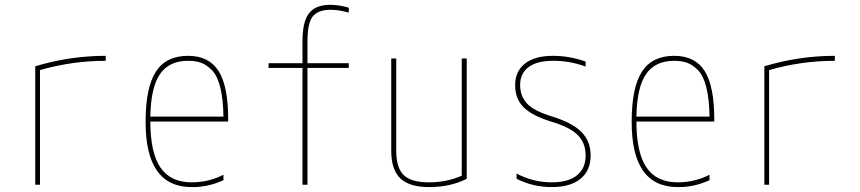

<svg xmlns="http://www.w3.org/2000/svg" viewBox="-20 -760 3540 790"><path d="M125 -487.3Q267.6 -530.3 415 -530.3V-509.8Q277.3 -509.8 144.5 -471.7V0H125Z M598.6 -259.8Q598.6 -131.8 640.1 -70.8Q681.6 -9.8 768.6 -9.8Q838.9 -9.8 899.4 -41V-18.6Q835.9 10.7 768.6 9.8Q578.1 9.8 579.1 -259.8Q579.1 -399.4 621.1 -464.8Q663.1 -530.3 753.9 -530.3Q839.8 -530.3 879.4 -467.8Q918.9 -405.3 918.9 -269.5V-259.8ZM598.6 -280.3H899.4Q898.4 -352.5 886.2 -400.9Q874 -449.2 851.6 -471.7Q829.1 -494.1 806.6 -502Q784.2 -509.8 753.9 -509.8Q675.8 -509.8 638.2 -455.1Q600.6 -400.4 598.6 -280.3Z M1339.8 -719.7Q1290 -719.7 1267.6 -693.4Q1245.1 -667 1245.1 -589.8V-500H1415V-480.5H1245.1V0H1224.6V-480.5H1085V-500H1224.6V-589.8Q1224.6 -670.9 1251.5 -705.6Q1278.3 -740.2 1339.8 -740.2Q1373 -740.2 1415 -728.5V-708Q1375 -719.7 1339.8 -719.7Z M1879.9 -37.1V-519.5H1900.4V-24.4Q1834 9.8 1745.1 9.8Q1665 9.8 1627.4 -25.9Q1589.8 -61.5 1589.8 -139.6V-519.5H1610.4V-139.6Q1610.4 -69.3 1641.1 -39.6Q1671.9 -9.8 1745.1 -9.8Q1818.4 -9.8 1879.9 -37.1Z M2254.9 -530.3Q2322.3 -530.3 2389.6 -506.8V-486.3Q2321.3 -510.7 2254.9 -509.8Q2189.5 -509.8 2154.8 -483.9Q2120.1 -458 2120.1 -410.2Q2120.1 -365.2 2147.9 -334.5Q2175.8 -303.7 2252.9 -280.3Q2335 -254.9 2372.6 -216.8Q2410.2 -178.7 2410.2 -120.1Q2410.2 -58.6 2368.7 -24.4Q2327.1 9.8 2250 9.8Q2172.9 9.8 2105.5 -24.4V-45.9Q2173.8 -9.8 2250 -9.8Q2318.4 -9.8 2354 -38.6Q2389.6 -67.4 2389.6 -120.1Q2389.6 -171.9 2356.9 -204.6Q2324.2 -237.3 2247.1 -259.8Q2168.9 -284.2 2134.3 -318.8Q2099.6 -353.5 2099.6 -410.2Q2099.6 -466.8 2140.1 -498.5Q2180.7 -530.3 2254.9 -530.3Z M2598.6 -259.8Q2598.6 -131.8 2640.1 -70.8Q2681.6 -9.8 2768.6 -9.8Q2838.9 -9.8 2899.4 -41V-18.6Q2835.9 10.7 2768.6 9.8Q2578.1 9.8 2579.1 -259.8Q2579.1 -399.4 2621.1 -464.8Q2663.1 -530.3 2753.9 -530.3Q2839.8 -530.3 2879.4 -467.8Q2918.9 -405.3 2918.9 -269.5V-259.8ZM2598.6 -280.3H2899.4Q2898.4 -352.5 2886.2 -400.9Q2874 -449.2 2851.6 -471.7Q2829.1 -494.1 2806.6 -502Q2784.2 -509.8 2753.9 -509.8Q2675.8 -509.8 2638.2 -455.1Q2600.6 -400.4 2598.6 -280.3Z M3125 -487.3Q3267.6 -530.3 3415 -530.3V-509.8Q3277.3 -509.8 3144.5 -471.7V0H3125Z"/></svg>

Font: Mgen+ 1mn thin
Style: Regular
Weight: 100
Designer: [Source Han Sans]
Ryoko NISHIZUKA  (kana & ideographs); Paul D. Hunt (Latin, Greek & Cyrillic); Wenlong ZHANG  (bopomofo
Version: Version 1.059.20150602